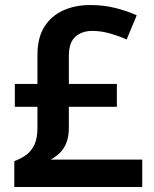

<svg xmlns="http://www.w3.org/2000/svg" viewBox="-20 -744 612 764"><path d="M339 -724Q393 -724 440 -712Q487 -700 524 -683L484 -587Q452 -601 417 -611Q382 -621 347 -621Q306 -621 280 -598Q254 -575 254 -521V-410H445V-319H254V-236Q254 -199 243.5 -174Q233 -149 216.5 -134Q200 -119 182 -109H546V0H37V-103Q65 -113 85.5 -128.5Q106 -144 117.5 -169.5Q129 -195 129 -235V-319H39V-410H129V-525Q129 -594 156.5 -637.5Q184 -681 231.5 -702.5Q279 -724 339 -724Z"/></svg>

Font: Noto Sans Thai SemiBold
Style: Regular
Weight: 600
Version: Version 2.001